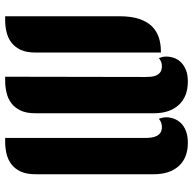

<svg xmlns="http://www.w3.org/2000/svg" viewBox="-22 -744 765 762"><g transform="rotate(-90 361.0 -363.5)"><path d="M436 -169Q436 -158 437 -146.5Q438 -135 442.5 -125.5Q447 -116 455.5 -110Q464 -104 479 -104Q497 -104 511 -116Q514 -108 515.5 -101.5Q517 -95 517 -87Q517 -71 511.5 -55.5Q506 -40 494 -28Q482 -16 463.5 -8.5Q445 -1 418 -1Q358 -1 325 -37Q292 -73 292 -136V-606Q292 -642 303 -665Q314 -688 332 -701.5Q350 -715 373.5 -720.5Q397 -726 421 -726H437ZM175 -1Q115 -1 82.5 -37Q50 -73 50 -136V-606Q50 -642 61 -665Q72 -688 90 -701.5Q108 -715 131 -720.5Q154 -726 178 -726H194V-169Q194 -158 195.5 -146.5Q197 -135 201.5 -125.5Q206 -116 214.5 -110Q223 -104 238 -104Q256 -104 270 -116Q273 -108 274.5 -101.5Q276 -95 276 -87Q276 -72 270.5 -56.5Q265 -41 253 -28.5Q241 -16 221.5 -8.5Q202 -1 175 -1ZM677 -273Q677 -225 666 -193Q655 -161 636 -142.5Q617 -124 592 -116Q567 -108 539 -108H533V-606Q533 -642 544 -665Q555 -688 573 -701.5Q591 -715 614 -720.5Q637 -726 661 -726H677Z"/></g></svg>

Font: Kenia
Style: Regular
Weight: 400
Designer: Julia Petretta
Foundry: Julia Petretta
Version: Version 1.001